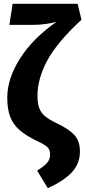

<svg xmlns="http://www.w3.org/2000/svg" viewBox="-20 -762 446 1004"><path d="M406 -659Q276 -538 226 -443.5Q176 -349 176 -261Q176 -221 185.5 -196Q195 -171 217 -153Q239 -135 280 -116Q342 -86 370 -55Q398 -24 398 31Q398 92 357 137.5Q316 183 230 222L174 130Q209 109 225.5 90.5Q242 72 242 45Q242 21 228 7.5Q214 -6 171 -26Q114 -54 81.5 -82.5Q49 -111 33.5 -151Q18 -191 18 -252Q18 -351 85 -456.5Q152 -562 277 -649Q258 -642 222 -637Q186 -632 154 -632H29L46 -742H386Z"/></svg>

Font: Fira Sans Condensed
Style: Bold
Weight: 700
Width: 3
Designer: bBox Type GmbH & Carrois Corporate GbR & Edenspiekermann AG
Foundry: bBox Type GmbH & Carrois Corporate GbR & Edenspiekermann AG
Version: Version 4.301